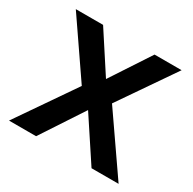

<svg xmlns="http://www.w3.org/2000/svg" viewBox="-125 -669 802 798"><g transform="rotate(30 275.5 -270.0)"><path d="M202.1 -275.9 21 -540H151.9L274.9 -351.1L398.9 -540H528.8L347.2 -275.9L538.1 0H408.2L274.9 -202.1L142.1 0H12.2Z"/></g></svg>

Font: Open Sans Semibold
Style: Regular
Weight: 600
Foundry: Ascender Corporation
Version: Version 1.10